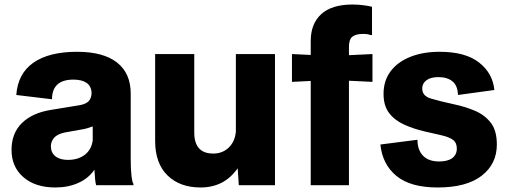

<svg xmlns="http://www.w3.org/2000/svg" viewBox="-20 -819 2248 849"><path d="M225 10Q136 10 83.5 -35.5Q31 -81 31 -156Q31 -230 77 -275Q123 -320 205 -333L333 -354Q360 -359 372 -371.5Q384 -384 385 -407Q384 -438 363 -452.5Q342 -467 305 -467Q210 -467 210 -380L52 -399Q59 -494 128 -542Q197 -590 321 -590Q437 -590 497.5 -542.5Q558 -495 558 -405V-115Q558 -70 561.5 -41Q565 -12 570 -6V0H405Q400 -19 398 -61V-69Q371 -30 326 -10Q281 10 225 10ZM280 -112Q326 -112 355.5 -135Q385 -158 390 -199V-260Q379 -256 366 -252Q353 -248 338 -246L266 -233Q233 -226 219 -209.5Q205 -193 205 -172Q205 -144 225 -128Q245 -112 280 -112Z M867 10Q775 10 720.5 -43.5Q666 -97 666 -196V-580H839V-233Q839 -140 923 -140Q964 -140 991.5 -166.5Q1019 -193 1023 -237V-580H1196V0H1036L1031 -75Q1000 -31 959 -10.5Q918 10 867 10Z M1354 0V-461L1271 -457V-580L1354 -576V-638Q1354 -714 1400.5 -756.5Q1447 -799 1539 -799Q1563 -799 1586.5 -796Q1610 -793 1625 -789V-664H1618Q1608 -669 1586 -669Q1554 -669 1538.5 -657Q1523 -645 1523 -612V-575L1627 -580V-457L1523 -462V0Z M1915 10Q1795 10 1733 -41Q1671 -92 1662 -180L1826 -201Q1826 -156 1850.5 -130.5Q1875 -105 1922 -105Q1960 -105 1980 -120Q2000 -135 2000 -162Q2000 -188 1983 -200.5Q1966 -213 1933.5 -220.5Q1901 -228 1857 -238Q1806 -250 1765 -269Q1724 -288 1700 -320Q1676 -352 1676 -404Q1676 -462 1707 -503.5Q1738 -545 1794 -567.5Q1850 -590 1924 -590Q2038 -590 2098.5 -542.5Q2159 -495 2166 -421L2005 -399Q2004 -440 1981 -459Q1958 -478 1919 -478Q1884 -478 1865.5 -464Q1847 -450 1847 -428Q1847 -395 1884.5 -383.5Q1922 -372 1991 -357Q2038 -347 2080.5 -329Q2123 -311 2150 -276.5Q2177 -242 2177 -180Q2177 -94 2110 -42Q2043 10 1915 10Z"/></svg>

Font: BDO Grotesk ExtraBold
Style: Regular
Weight: 800
Designer: Deni Anggara
Foundry: Lokal Container
Version: Version 2.000